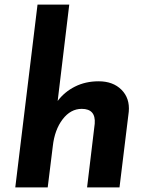

<svg xmlns="http://www.w3.org/2000/svg" viewBox="-20 -809 635 829"><path d="M536 -327 496 0H356L389 -275Q394 -339 333 -339Q285 -339 250.5 -294Q216 -249 208 -178L186 0H46L142 -789H279L229 -373Q258 -412 303.5 -435Q349 -458 406 -458Q468 -458 504.5 -421.5Q541 -385 536 -327Z"/></svg>

Font: Josefin Sans
Style: Bold Italic
Weight: 700
Italic angle: -7°
Designer: Santiago Orozco
Foundry: Typemade
Version: Version 2.000